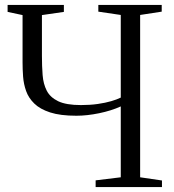

<svg xmlns="http://www.w3.org/2000/svg" viewBox="-20 -763 710 783"><path d="M472.5 -329Q434 -311.5 384.2 -301.2Q334.5 -291 291.5 -291Q226 -291 184.5 -304.5Q143 -318 119.8 -340.8Q96.5 -363.5 86.5 -391.8Q76.5 -420 74.2 -450.2Q72 -480.5 72 -508V-701.5L11 -714.5V-743H240.5V-714.5L151 -701.5V-535Q151 -493.5 153.8 -457.2Q156.5 -421 170.5 -393.5Q184.5 -366 217.2 -350.2Q250 -334.5 310 -334.5Q347.5 -334.5 378.8 -339Q410 -343.5 433.8 -350.5Q457.5 -357.5 472.5 -365V-702L381 -715.5V-743H639.5V-715.5L551.5 -702V-40L640.5 -27V0H370V-27.5L472.5 -40Z"/></svg>

Font: Merriweather 96pt Light
Style: Regular
Weight: 300
Version: Version 2.100